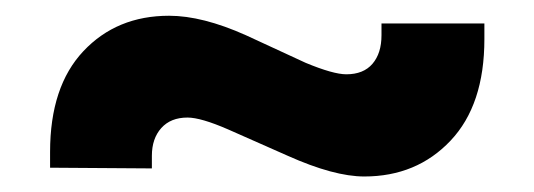

<svg xmlns="http://www.w3.org/2000/svg" viewBox="-20 -462 682 245"><path d="M444.8 -236.8Q406.2 -236.8 347.2 -263.2L271 -296.9Q236.3 -312 219.2 -312Q197.8 -312 185.8 -298.6Q173.8 -285.2 173.8 -263.2V-247.1L43.9 -248V-268.1Q43.9 -351.6 86.4 -396.7Q128.9 -441.9 195.8 -441.9Q238.3 -441.9 293.9 -417L370.1 -381.8Q405.3 -367.2 421.9 -367.2Q443.8 -367.2 455.3 -380.6Q466.8 -394 466.8 -417V-432.1H598.1V-412.1Q598.1 -328.1 554.9 -282.5Q511.7 -236.8 444.8 -236.8Z"/></svg>

Font: TASA Orbiter Deck
Style: Bold
Weight: 700
Designer: Weizhong Zhang
Version: Version 1.000;Glyphs 3.1.2 (3151)